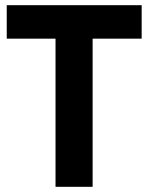

<svg xmlns="http://www.w3.org/2000/svg" viewBox="-20 -720 571 740"><path d="M6 -571H194V0H337V-571H526V-700H6Z"/></svg>

Font: Jost SemiBold
Style: Regular
Weight: 600
Version: Version 3.710